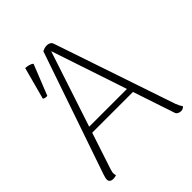

<svg xmlns="http://www.w3.org/2000/svg" viewBox="-196 -828 963 963"><g transform="rotate(-45 286.0 -346.0)"><path d="M291 -701Q302 -701 310.5 -696Q319 -691 322 -681L540 -37Q544 -27 548.5 -18Q553 -9 558 -3Q554 3 548 6Q542 9 534 9Q524 9 515.5 4Q507 -1 505 -10L280 -683H292L78 -35Q77 -30 75 -23.5Q73 -17 73 -11Q73 -7 74 -2.5Q75 2 76 5Q71 7 65.5 8Q60 9 53 9Q41 9 34 3Q27 -3 28 -14Q28 -20 30.5 -28Q33 -36 35 -43L258 -692Q275 -701 291 -701ZM136 -262H444V-230H136ZM114 -520Q109 -519 100 -520.5Q91 -522 88 -526L134 -697Q147 -696 158.5 -693Q170 -690 179 -683Z"/></g></svg>

Font: Arima ExtraLight
Style: Regular
Weight: 250
Designer: Joana Correia and Natanael Gama
Foundry: NDISCOVER
Version: Version 1.101;gftools[0.9.23]